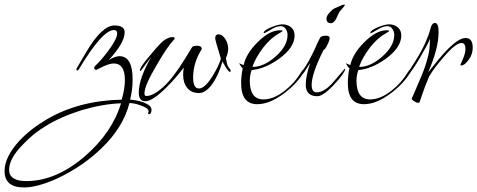

<svg xmlns="http://www.w3.org/2000/svg" viewBox="-325 -449 2098 844"><path d="M-219 375Q-305 375 -305 303Q-305 241 -240 170Q-190 117 -120 76Q21 -7 210 -11Q224 -59 224 -97Q224 -170 175 -170Q157 -170 127 -156Q113 -149 106 -145.5Q99 -142 99 -142Q89 -142 89 -151Q89 -155 94 -160Q108 -173 122.5 -190Q137 -207 152 -227Q190 -279 190 -302Q190 -317 176 -317Q125 -317 22 -145Q18 -139 15 -139Q11 -139 11 -144Q11 -148 14 -152L54 -220Q123 -337 178 -337Q223 -337 223 -307Q223 -261 153 -185Q181 -202 200 -202Q258 -202 258 -100Q258 -75 255 -53Q252 -31 247 -11Q260 -10 274 -7.5Q288 -5 303 0Q341 14 341 33Q341 53 329 53Q326 53 326 49Q326 47 327 44.5Q328 42 328 40Q328 26 292 14Q265 4 244 4Q217 110 123 201Q41 281 -70 334Q-160 375 -219 375ZM-209 347Q-79 347 48 238Q168 134 207 5Q127 8 35 35Q-58 64 -124 105Q-178 137 -225 187Q-285 248 -285 297Q-285 347 -209 347Z M314 -4Q285 -4 285 -42Q285 -104 340 -199Q338 -197 332 -188.5Q326 -180 315 -166Q295 -137 292 -137Q290 -137 290 -140Q290 -154 335 -206Q377 -257 394 -270Q416 -286 432 -286Q443 -286 443 -280Q443 -277 439 -274Q423 -257 404 -228.5Q385 -200 362 -160Q310 -72 310 -39Q310 -27 318 -27Q349 -27 393 -67Q437 -107 489 -192L519 -241Q523 -248 541 -248Q562 -248 562 -233Q524 -174 524 -108Q524 -60 550 -60Q575 -60 609 -114Q622 -135 631.5 -154.5Q641 -174 646 -191Q621 -272 621 -281Q621 -298 636 -298Q653 -298 667 -275Q678 -255 678 -236Q678 -215 668 -194Q670 -181 673 -168.5Q676 -156 685 -147Q689 -142 689 -137Q689 -133 686 -133Q677 -133 653 -179Q639 -130 617 -93Q584 -40 550 -40Q516 -40 498 -62.5Q480 -85 480 -120Q480 -136 483 -152Q467 -131 448 -109Q429 -87 406 -64Q345 -4 314 -4Z M806 9Q735 9 735 -83Q735 -97 736.5 -113.5Q738 -130 742 -149Q738 -152 734 -157.5Q730 -163 726 -171Q730 -170 734.5 -167.5Q739 -165 746 -163Q757 -213 806 -262Q859 -316 906 -316Q917 -316 917 -313Q917 -311 903 -303Q866 -283 833 -241Q800 -198 785 -157L787 -155Q835 -155 887 -201Q939 -247 939 -295Q939 -310 931 -322Q923 -334 909 -334Q889 -334 864 -318Q839 -303 836 -303Q834 -303 834 -304Q834 -316 869 -330Q899 -342 916 -342Q939 -342 954.5 -329Q970 -316 970 -293Q970 -240 901 -190Q839 -146 781 -141Q773 -117 773 -95Q773 -12 833 -12Q879 -12 929 -52Q971 -85 999 -132Q1008 -146 1014 -146Q1015 -146 1015 -144Q1015 -140 1007 -126Q976 -77 920 -36Q859 9 806 9Z M1130 -347Q1110 -347 1110 -368Q1110 -378 1122.5 -392.5Q1135 -407 1145 -412Q1181 -429 1188 -429Q1191 -429 1191 -427Q1191 -424 1168 -398Q1166 -396 1153 -367Q1142 -347 1130 -347ZM1070 -26Q1019 -26 1019 -77Q1019 -115 1039 -173L1021 -145Q1008 -123 1003 -123Q1001 -123 1001 -126Q1001 -134 1007 -141Q1031 -174 1060 -236Q1063 -244 1068.5 -256Q1074 -268 1082 -283Q1087 -292 1107 -292Q1124 -292 1124 -282Q1124 -271 1114 -252Q1105 -232 1097 -229Q1045 -125 1045 -76Q1045 -43 1067 -43Q1103 -43 1146 -95Q1191 -147 1190 -147Q1192 -147 1192 -144Q1192 -143 1190 -137Q1181 -121 1167.5 -104.5Q1154 -88 1137 -70Q1093 -26 1070 -26Z M1275 9Q1204 9 1204 -83Q1204 -97 1205.5 -113.5Q1207 -130 1211 -149Q1207 -152 1203 -157.5Q1199 -163 1195 -171Q1199 -170 1203.5 -167.5Q1208 -165 1215 -163Q1226 -213 1275 -262Q1328 -316 1375 -316Q1386 -316 1386 -313Q1386 -311 1372 -303Q1335 -283 1302 -241Q1269 -198 1254 -157L1256 -155Q1304 -155 1356 -201Q1408 -247 1408 -295Q1408 -310 1400 -322Q1392 -334 1378 -334Q1358 -334 1333 -318Q1308 -303 1305 -303Q1303 -303 1303 -304Q1303 -316 1338 -330Q1368 -342 1385 -342Q1408 -342 1423.5 -329Q1439 -316 1439 -293Q1439 -240 1370 -190Q1308 -146 1250 -141Q1242 -117 1242 -95Q1242 -12 1302 -12Q1348 -12 1398 -52Q1440 -85 1468 -132Q1477 -146 1483 -146Q1484 -146 1484 -144Q1484 -140 1476 -126Q1445 -77 1389 -36Q1328 9 1275 9Z M1514 3Q1507 3 1496 -3.5Q1485 -10 1485 -16L1497 -43Q1514 -82 1529.5 -119.5Q1545 -157 1555 -195Q1565 -229 1565 -279Q1562 -269 1552 -250Q1542 -231 1525 -202Q1509 -174 1496.5 -155.5Q1484 -137 1476 -126Q1476 -125 1474 -125Q1469 -125 1469 -129Q1469 -131 1470 -132L1501 -181Q1528 -224 1544 -259.5Q1560 -295 1567 -322Q1573 -348 1587 -348Q1603 -348 1603 -308Q1603 -236 1557 -131Q1611 -199 1632 -221Q1689 -282 1721 -282Q1753 -282 1753 -240Q1753 -211 1737 -189Q1718 -161 1702 -161Q1699 -161 1699 -165Q1699 -165 1710 -190Q1721 -215 1721 -233Q1721 -260 1704 -260Q1678 -260 1626 -199Q1604 -174 1588 -152.5Q1572 -131 1562 -114Q1561 -111 1552 -90Q1543 -69 1529 -28L1519 1Q1517 3 1514 3Z"/></svg>

Font: Love Light
Style: Regular
Weight: 400
Designer: Robert E. Leuschke
Foundry: Robert E. Leuschke
Version: Version 1.010; ttfautohint (v1.8.3)